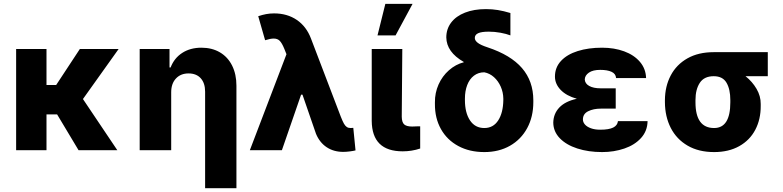

<svg xmlns="http://www.w3.org/2000/svg" viewBox="-20 -787 4103 1006"><path d="M223.6 -341.8H274.4L398.4 -530.3H601.6L414.6 -268.1L594.7 0H391.6L279.3 -187.5H223.6V0H64.5V-530.3H223.6Z M877 0H711.9V-530.3H868.2V-433.6H874Q892.6 -482.4 934.8 -509.8Q977.1 -537.1 1035.2 -537.1Q1090.8 -537.1 1132.3 -512.7Q1173.8 -488.3 1196.3 -443.1Q1218.8 -397.9 1218.8 -337.9V199.2H1054.7V-306.6Q1054.7 -351.6 1031.7 -377Q1008.8 -402.3 967.8 -402.3Q926.8 -402.3 901.9 -375.7Q877 -349.1 877 -303.7Z M1635.7 -85.9 1564.9 -291H1557.6L1457 0H1289.1L1481 -502.9L1469.7 -531.2Q1457.5 -561 1445.8 -573Q1434.1 -585 1414.1 -585Q1397 -585 1369.1 -576.2L1333 -702.1Q1355 -709.5 1374.5 -713.1Q1394 -716.8 1416 -716.8Q1484.9 -716.8 1535.2 -682.6Q1585.4 -648.4 1609.4 -585L1765.6 -175.8Q1775.4 -150.9 1782.2 -138.9Q1789.1 -127 1797.1 -121.6Q1805.2 -116.2 1817.4 -116.2Q1827.1 -116.2 1831.1 -117.2L1842.8 1Q1832 3.9 1813.2 6.3Q1794.4 8.8 1778.3 8.8Q1728.5 8.8 1691.7 -15.6Q1654.8 -40 1635.7 -85.9Z M2087.9 -530.3 2085 -175.8Q2085.4 -146 2097.9 -135Q2110.4 -124 2139.6 -124Q2159.2 -124 2166 -125H2181.6V-8.8Q2137.7 5.9 2089.8 5.9Q1929.2 5.9 1927.7 -153.3V-530.3ZM1999 -766.6H2141.6L2052.7 -601.6H1958Z M2526.4 -739.3Q2558.6 -739.3 2588.6 -734.4Q2618.7 -729.5 2654.3 -718.8V-601.6Q2632.8 -609.9 2602.3 -615.5Q2571.8 -621.1 2541 -621.1Q2502.9 -621.1 2485.4 -613Q2467.8 -605 2467.8 -587.9Q2467.8 -574.7 2483.2 -562.7Q2498.5 -550.8 2534.2 -539.1Q2655.8 -499 2715.1 -430.2Q2774.4 -361.3 2774.4 -261.7V-252Q2774.4 -175.3 2742.4 -116Q2710.4 -56.6 2652.3 -23.4Q2594.2 9.8 2517.6 9.8Q2439.9 9.8 2381.1 -22Q2322.3 -53.7 2290.3 -110.8Q2258.3 -168 2258.8 -242.2V-251Q2258.3 -300.3 2277.8 -344.2Q2297.4 -388.2 2332.3 -418.9Q2367.2 -449.7 2410.2 -460.9L2409.2 -462.9Q2319.8 -514.2 2318.4 -590.8Q2318.4 -635.3 2344 -668.9Q2369.6 -702.6 2416.5 -720.9Q2463.4 -739.3 2526.4 -739.3ZM2517.6 -116.2Q2564.5 -116.2 2590.3 -156Q2616.2 -195.8 2617.2 -262.7V-270.5Q2616.7 -303.2 2603.8 -332.8Q2590.8 -362.3 2568.4 -382.6Q2545.9 -402.8 2517.6 -408.2Q2486.3 -408.2 2463.1 -390.4Q2439.9 -372.6 2428 -341.3Q2416 -310.1 2416 -270.5V-262.7Q2416 -196.3 2442.6 -156.2Q2469.2 -116.2 2517.6 -116.2Z M3002.4 -269.5Q2947.8 -284.7 2917.7 -315.9Q2887.7 -347.2 2887.7 -385.7Q2887.7 -433.6 2919.4 -467.8Q2951.2 -502 3007.1 -519.5Q3063 -537.1 3134.8 -537.1Q3198.2 -537.1 3250.2 -518.1Q3302.2 -499 3333 -462.9Q3363.8 -426.8 3365.2 -377.9H3208Q3206.5 -400.4 3184.6 -410.6Q3162.6 -420.9 3125 -420.9Q3086.4 -420.9 3065.7 -406.5Q3044.9 -392.1 3043.9 -371.1Q3044.9 -349.1 3067.1 -336.7Q3089.4 -324.2 3127.9 -324.2H3206.1V-217.8H3127.9Q3089.4 -217.8 3061.8 -204.1Q3034.2 -190.4 3034.2 -161.1Q3034.2 -147 3044.7 -134.8Q3055.2 -122.6 3075.9 -115Q3096.7 -107.4 3125 -107.4Q3170.4 -107.4 3192.9 -118.7Q3215.3 -129.9 3217.8 -152.3H3373Q3372.1 -100.6 3338.9 -64Q3305.7 -27.3 3251.5 -8.8Q3197.3 9.8 3134.8 9.8Q3063 9.8 3004.9 -9Q2946.8 -27.8 2913.1 -62.7Q2879.4 -97.7 2878.9 -144.5Q2879.9 -191.4 2910.9 -223.9Q2941.9 -256.3 3002.4 -269.5Z M3719.7 -513.7H4002.9V-387.7H3886.2Q3921.9 -359.4 3944.1 -321.3Q3966.3 -283.2 3965.8 -242.2V-232.4Q3966.3 -162.1 3937.5 -107.2Q3908.7 -52.2 3853.3 -21.2Q3797.9 9.8 3721.7 9.8Q3640.6 9.8 3582.8 -23.9Q3524.9 -57.6 3494.6 -116.7Q3464.4 -175.8 3463.9 -251V-262.7Q3464.4 -335 3494.4 -391.8Q3524.4 -448.7 3581.8 -481.2Q3639.2 -513.7 3719.7 -513.7ZM3721.7 -116.2Q3806.6 -116.2 3806.6 -251V-262.7Q3806.6 -319.3 3786.6 -353.5Q3766.6 -387.7 3719.7 -387.7Q3669.4 -387.7 3646.7 -353Q3624 -318.4 3624 -262.7V-251Q3624 -116.2 3721.7 -116.2Z"/></svg>

Font: Pretendard JP ExtraBold
Style: Regular
Weight: 800
Designer: Base glyphs from Inter by Rasmus Andersson; Hangeul glyphs from Noto Sans CJK(Source Han Sans) by Jang Soo-young and Kan
Foundry: Kil Hyung-jin
Version: Version 1.309